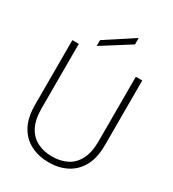

<svg xmlns="http://www.w3.org/2000/svg" viewBox="-217 -1031 1048 1161"><g transform="rotate(30 306.5 -450.0)"><path d="M308 12Q239 12 183.5 -15.5Q128 -43 95.5 -100.5Q63 -158 63 -249V-700H108V-250Q108 -172 133.5 -123Q159 -74 204.5 -51.5Q250 -29 307 -29Q366 -29 410.5 -51.5Q455 -74 480.5 -123Q506 -172 506 -250V-700H551V-249Q551 -158 518.5 -100.5Q486 -43 431 -15.5Q376 12 308 12ZM208 -743V-784L404 -912V-867Z"/></g></svg>

Font: DM Sans 28pt ExtraLight
Style: Regular
Weight: 250
Version: Version 4.004;gftools[0.9.30]